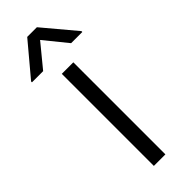

<svg xmlns="http://www.w3.org/2000/svg" viewBox="-284 -759 782 782"><g transform="rotate(-45 107.0 -368.0)"><path d="M72.3 -530.3H138.7V0H72.3ZM107.4 -690.4 26.4 -591.8H-38.1V-596.7L79.1 -736.3H134.8L252 -596.7V-591.8H187.5Z"/></g></svg>

Font: Pretendard GOV Light
Style: Regular
Weight: 300
Designer: Base glyphs from Inter by Rasmus Andersson; Hangeul glyphs from Noto Sans CJK(Source Han Sans) by Jang Soo-young and Kan
Foundry: Kil Hyung-jin
Version: Version 1.309